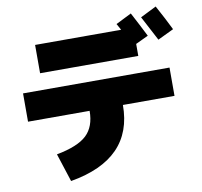

<svg xmlns="http://www.w3.org/2000/svg" viewBox="-96 -953 1193 1136"><g transform="rotate(-10 500.0 -385.0)"><path d="M990 -700 894 -654Q840 -758 816 -802L912 -850Q958 -766 990 -700ZM170 -580V-750H687Q673 -776 666 -788L760 -835Q801 -758 836 -688L760 -652V-580ZM930 -480V-310H620Q620 15 240 80L185 -90Q313 -114 366.5 -164.5Q420 -215 420 -310H50V-480Z"/></g></svg>

Font: M PLUS 1p Black
Style: Regular
Weight: 900
Version: Version 1.061